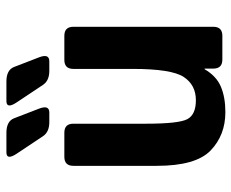

<svg xmlns="http://www.w3.org/2000/svg" viewBox="-84 -658 750 623"><g transform="rotate(-90 291.5 -346.0)"><path d="M105 -667Q82.5 -700.7 109.4 -700.7H172.4Q210 -700.7 219.7 -675.8L251 -594.7Q263.7 -561.5 238.3 -561.5H207Q175.3 -561.5 161.6 -582ZM271.5 -667Q249 -700.7 275.9 -700.7H338.9Q376.5 -700.7 386.2 -675.8L417.5 -594.7Q430.2 -561.5 404.8 -561.5H373.5Q341.8 -561.5 328.1 -582ZM65.4 -212.9V-483.4Q65.4 -512.7 94.7 -512.7H172.9Q202.1 -512.7 202.1 -483.4V-248Q202.1 -141.6 216.8 -113.8Q231.4 -85.9 278.3 -85.9Q328.1 -85.9 354 -125.7Q379.9 -165.5 379.9 -291V-483.4Q379.9 -512.7 409.2 -512.7H487.3Q516.6 -512.7 516.6 -483.4V-29.3Q516.6 0 487.3 0H410.2Q380.9 0 380.9 -29.3V-57.6H378.9Q356.4 -19 321.8 -4.6Q287.1 9.8 239.7 9.8Q165 9.8 115.2 -38.1Q65.4 -85.9 65.4 -212.9Z"/></g></svg>

Font: Istok
Style: Bold
Weight: 700
Designer: Andrey V. Panov
Foundry: Andrey V. Panov
Version: Version 1.0.1